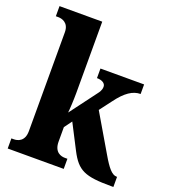

<svg xmlns="http://www.w3.org/2000/svg" viewBox="-138 -862 855 963"><g transform="rotate(20 289.5 -380.0)"><path d="M14 0H313V-54H299C280 -54 242 -62 242 -120V-197L272 -238L340 -106C386 -17 426 0 566 0H578V-54H575C550 -54 526 -84 494 -139L377 -338L424 -400C468 -460 506 -485 547 -485V-536H314V-485C342 -485 360 -473 360 -456C360 -449 360 -436 344 -416L237 -273C239 -286 242 -343 242 -378V-760H14V-706H27C45 -706 84 -698 84 -646V-118C84 -62 46 -54 27 -54H14Z"/></g></svg>

Font: Noto Serif Myanmar Condensed ExtraBold
Style: Regular
Weight: 800
Width: 3
Designer: Ben Mitchell and the Monotype Design Team
Foundry: Monotype Imaging Inc.
Version: Version 2.106